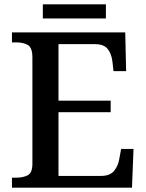

<svg xmlns="http://www.w3.org/2000/svg" viewBox="-20 -863 673 883"><path d="M35 0V-46H57Q86 -46 107.5 -57Q129 -68 129 -110V-599Q129 -644 108 -656Q87 -668 57 -668H35V-714H556L560 -536H502L497 -580Q493 -615 475.5 -637.5Q458 -660 417 -660H249V-400H489V-347H249V-54H445Q486 -54 505 -77.5Q524 -101 529 -134L537 -178H594L587 0ZM177 -778V-843H467V-778Z"/></svg>

Font: Noto Naskh Arabic Medium
Style: Regular
Weight: 500
Designer: Monotype Design Team, David Williams, Mohamad Dakak and Nizar Qandah
Foundry: Monotype Imaging Inc.
Version: Version 2.016